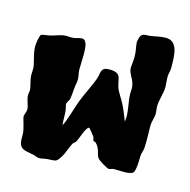

<svg xmlns="http://www.w3.org/2000/svg" viewBox="-107 -818 930 939"><g transform="rotate(15 358.5 -348.5)"><path d="M682 -574C682 -580 682 -586 682 -593C682 -659 674 -713 619 -713C593 -713 563 -705 549 -703C517 -697 496 -712 488 -663C487 -660 487 -658 487 -655C487 -638 495 -614 495 -586C495 -562 491 -539 491 -526C491 -495 522 -472 522 -431C522 -422 521 -412 521 -403C521 -368 533 -330 533 -291C533 -282 532 -274 531 -265C521 -291 510 -319 497 -345C484 -371 465 -395 457 -419C443 -460 457 -492 392 -492C347 -492 356 -466 346 -435C334 -399 306 -347 290 -305C272 -258 261 -206 241 -169C238 -191 240 -218 237 -243C236 -255 231 -266 231 -274C232 -284 241 -293 244 -302C247 -316 248 -338 250 -358C251 -372 256 -391 256 -406C256 -421 250 -437 250 -452C250 -473 252 -503 252 -531C252 -569 248 -604 224 -604C210 -604 193 -595 174 -595C164 -595 153 -596 143 -596C122 -595 103 -587 80 -580C64 -575 29 -572 24 -568C19 -561 12 -528 12 -506C12 -468 31 -426 31 -399C31 -390 30 -379 30 -369C30 -341 42 -315 43 -293C43 -286 40 -277 40 -270C40 -243 55 -219 55 -199C55 -187 46 -170 46 -163C46 -148 65 -106 65 -74C65 -67 65 -61 65 -55C65 0 95 -2 139 7C151 9 161 16 173 16C183 16 199 11 213 10C256 7 257 13 278 -21C293 -45 299 -72 312 -95C313 -98 324 -105 327 -110C336 -125 355 -190 370 -191C373 -191 398 -159 401 -154C405 -148 404 -140 407 -135C409 -132 417 -132 420 -129C446 -103 441 -73 454 -58C461 -48 503 -23 515 -21C520 -21 531 -27 540 -27C552 -27 570 -26 588 -26C608 -26 628 -28 636 -36C647 -47 648 -98 648 -120C648 -137 657 -154 657 -166C657 -179 658 -191 658 -202C658 -228 657 -251 657 -276C657 -303 667 -320 667 -343C667 -354 664 -366 664 -378C664 -412 679 -445 679 -481C679 -497 676 -514 676 -532C676 -545 682 -560 682 -574Z"/></g></svg>

Font: Freckle Face
Style: Regular
Weight: 400
Designer: Astigmatic (AOETI)
Foundry: Astigmatic (AOETI)
Version: Version 1.000